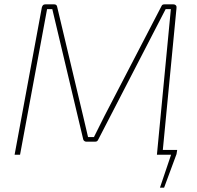

<svg xmlns="http://www.w3.org/2000/svg" viewBox="-20 -710 906 881"><path d="M704 -22H793L790 -3L733 151H714L765 0H701ZM776 -690Q783 -690 787 -685.5Q791 -681 790 -674L725 0H700L764 -668H740L430 -68Q428 -64 425 -62Q422 -60 417 -60H375Q371 -60 367 -63Q363 -66 362 -70L220 -668H196L72 0H47L172 -676Q174 -683 177.5 -686.5Q181 -690 188 -690H229Q234 -690 237.5 -687.5Q241 -685 242 -680L362 -175Q368 -152 373 -128Q378 -104 384 -81H411Q423 -105 435.5 -130Q448 -155 460 -179L721 -682Q723 -687 726.5 -688.5Q730 -690 734 -690Z"/></svg>

Font: Exo 2 Thin
Style: Italic
Weight: 250
Italic angle: -8°
Designer: Natanael Gama
Foundry: Natanael Gama
Version: Version 2.010